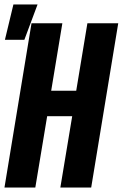

<svg xmlns="http://www.w3.org/2000/svg" viewBox="-20 -839 549 859"><path d="M0 0 121 -735H259L209 -433H321L371 -735H509L388 0H250L303 -319H191L138 0ZM2 -661 40 -819H148L89 -661Z"/></svg>

Font: Iosevka Curly Heavy
Style: Italic
Weight: 900
Italic angle: -9°
Monospace: yes
Designer: Belleve Invis
Foundry: Belleve Invis
Version: Version 22.1.2; ttfautohint (v1.8.4)